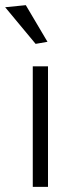

<svg xmlns="http://www.w3.org/2000/svg" viewBox="-45 -724 304 744"><path d="M-25 -696 55 -704 139 -562 93 -554ZM82 -467H141V0H82Z"/></svg>

Font: Athiti
Style: Regular
Weight: 400
Designer: CadsonDemak Team
Foundry: CadsonDemak
Version: Version 1.032